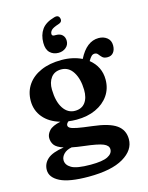

<svg xmlns="http://www.w3.org/2000/svg" viewBox="-143 -837 903 1169"><g transform="rotate(-15 309.0 -252.0)"><path d="M367.5 -47Q472 -35 517.2 -3Q562.5 29 562.5 87Q562.5 156 487.2 200.5Q412 245 268 245Q145 245 88 216Q31 187 31 140Q31 99.5 61.8 72Q92.5 44.5 166 33.5Q123.5 19.5 109.5 0Q95.5 -19.5 95.5 -45Q95.5 -68 115.2 -90Q135 -112 187 -123Q119.5 -142.5 82.5 -187Q45.5 -231.5 45.5 -291.5Q45.5 -349.5 75.5 -393Q105.5 -436.5 160.5 -460.5Q215.5 -484.5 289.5 -484.5Q327 -484.5 359.2 -477.2Q391.5 -470 417.5 -457Q467 -555 543 -555Q574 -555 595.8 -537.8Q617.5 -520.5 617.5 -489.5Q617.5 -461.5 604.2 -444.8Q591 -428 567 -428Q545 -428 534.5 -438.2Q524 -448.5 516.2 -459Q508.5 -469.5 495 -469.5Q483 -469.5 474 -460.2Q465 -451 455 -433.5Q519.5 -381.5 519.5 -300Q519.5 -243.5 489.8 -200.5Q460 -157.5 407.5 -133.5Q355 -109.5 286.5 -109.5Q260 -109.5 235.5 -113Q221.5 -102 221.5 -90.5Q221.5 -80 233.5 -73Q245.5 -66 277.2 -60Q309 -54 367.5 -47ZM273.5 -429.5Q231.5 -429.5 209.2 -400Q187 -370.5 188 -324.5Q189.5 -249 217.5 -206.5Q245.5 -164 291 -164Q333.5 -164 355.8 -193.5Q378 -223 377 -274Q375.5 -343 348.2 -386.2Q321 -429.5 273.5 -429.5ZM145 108.5Q145 139 177.8 158.2Q210.5 177.5 298.5 177.5Q373.5 177.5 405.8 161.2Q438 145 438 117.5Q438 93.5 405.8 80.2Q373.5 67 287.5 57Q244.5 52 213 45.5Q180 51.5 162.5 69.8Q145 88 145 108.5ZM297.5 -640Q324 -640 338 -626Q352 -612 352 -589Q352 -563.5 332.5 -547.2Q313 -531 285.5 -531Q253 -531 232 -551.2Q211 -571.5 211 -613.5Q211 -663 235 -697Q259 -731 314.5 -746.5Q344 -755.5 350 -730.5Q355.5 -707.5 329 -699.5Q295.5 -689 284 -677.8Q272.5 -666.5 272.5 -653Q272.5 -640 288.5 -640Z"/></g></svg>

Font: Fraunces 9pt SuperSoft SemiBold
Style: Regular
Weight: 600
Version: Version 1.000;[0bf87f6ff]